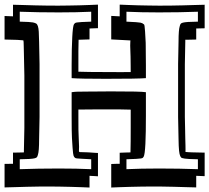

<svg xmlns="http://www.w3.org/2000/svg" viewBox="-51 -734 908 833"><path d="M514.2 -558.6H515.1ZM-31.2 -22.9Q-20 -22.9 -11 -23.2Q-2 -23.4 5.4 -23.4V-71.8Q21 -72.3 32.5 -72.3Q43.9 -72.3 52.7 -72.8V-81.5L54.7 -178.7V-406.2Q54.2 -430.2 53.7 -454.3Q53.2 -478.5 52.7 -502.4Q52.2 -522 52 -533.2Q51.8 -544.4 51.5 -550Q51.3 -555.7 50.8 -557.4Q50.3 -559.1 49.3 -559.1Q43.9 -560.1 24.2 -561Q4.4 -562 -31.2 -562.5V-664.6Q-14.6 -664.1 5.4 -663.1V-713.4Q25.4 -712.9 50.5 -712.2Q75.7 -711.4 102.3 -710.7Q128.9 -710 155.3 -709.7Q181.6 -709.5 203.6 -709.5Q223.6 -709.5 247.1 -710Q270.5 -710.4 293.5 -710.9Q316.4 -711.4 337.6 -712.4Q358.9 -713.4 374 -713.9V-611.8Q352.1 -611.3 337.4 -610.4V-563Q306.6 -561.5 290 -561.5Q289.1 -540 289.1 -512.2Q289.1 -484.4 289.1 -451.2V-422.9Q329.6 -421.4 407.2 -421.4Q448.7 -421.4 473.9 -421.1Q499 -420.9 516.1 -421.4Q516.1 -433.6 515.9 -447.8Q515.6 -461.9 515.6 -475.6Q515.6 -483.9 515.4 -489.7Q515.1 -495.6 515.1 -498Q513.7 -523.4 513.9 -535.9Q514.2 -548.3 514.4 -553Q514.6 -557.6 514.9 -557.6Q515.1 -557.6 514.2 -558.6Q505.9 -559.6 431.6 -563V-665Q439.5 -664.6 448.7 -664.1Q458 -663.6 468.3 -663.1V-713.9Q483.9 -713.4 504.9 -712.4Q525.9 -711.4 548.8 -710.9Q571.8 -710.4 595.2 -710Q618.7 -709.5 638.7 -709.5Q661.1 -709.5 687.3 -709.7Q713.4 -710 740 -710.7Q766.6 -711.4 791.7 -712.2Q816.9 -712.9 836.9 -713.4V-611.3Q825.7 -610.8 816.7 -610.8Q807.6 -610.8 800.3 -610.4V-562.5Q783.2 -562 772.5 -561.8Q761.7 -561.5 752.9 -561.5V-553.2L751 -455.1V-227.1Q751.5 -203.1 752 -179.2Q752.4 -155.3 752.9 -131.8Q753.4 -113.8 753.7 -102.5Q753.9 -91.3 753.9 -85.2Q753.9 -79.1 753.7 -77.1Q753.4 -75.2 753.4 -75.2Q754.4 -74.7 756.1 -74.5Q757.8 -74.2 758.8 -73.7L756.8 -74.7Q764.6 -72.8 836.9 -71.8V30.3Q820.3 29.8 800.3 28.8V79.1Q780.3 78.6 755.1 77.9Q730 77.1 703.4 76.4Q676.8 75.7 650.6 75.4Q624.5 75.2 602.1 75.2Q582 75.2 558.6 75.7Q535.2 76.2 512.2 76.7Q489.3 77.1 468.3 78.1Q447.3 79.1 431.6 79.6V-22.5Q442.9 -22.9 451.7 -23.2Q460.4 -23.4 468.3 -23.4V-71.3Q483.4 -71.8 494.9 -72.3Q506.3 -72.8 515.1 -72.8Q515.6 -93.8 515.9 -121.6Q516.1 -149.4 516.1 -183.1V-258.3Q498.5 -259.3 470.5 -259.3Q442.4 -259.3 403.3 -259.3Q397.5 -259.3 385.5 -259.3Q373.5 -259.3 358.6 -259.3Q343.8 -259.3 327.6 -259Q311.5 -258.8 296.9 -258.8H289.1V-231.9Q289.1 -193.8 289.3 -170.7Q289.6 -147.5 290.5 -136.7Q292 -109.9 292 -97.7Q292 -85.4 291.5 -81.3Q291 -77.1 291.5 -77.1Q292 -77.1 293.9 -74.2Q297.9 -74.7 326.2 -73.2Q328.6 -73.2 335.2 -72.8Q341.8 -72.3 349.4 -71.8Q356.9 -71.3 364 -70.8Q371.1 -70.3 374 -70.3V30.8Q366.2 30.3 356.9 29.8Q347.7 29.3 337.4 28.8V79.6Q322.3 79.1 301 78.1Q279.8 77.1 256.8 76.7Q233.9 76.2 210.4 75.7Q187 75.2 167 75.2Q145 75.2 118.7 75.4Q92.3 75.7 65.7 76.4Q39.1 77.1 13.9 77.9Q-11.2 78.6 -31.2 79.1ZM34.7 0Q114.7 -2.9 203.6 -2.9Q283.2 -2.9 344.7 0V-43Q317.9 -44.4 304 -45.2Q290 -45.9 283.7 -46.6Q277.3 -47.4 275.6 -48.6Q273.9 -49.8 271.5 -52.2Q269.5 -54.7 268.3 -57.9Q267.1 -61 266.1 -69.1Q265.1 -77.1 263.9 -92.5Q262.7 -107.9 261.2 -134.8Q259.8 -156.2 259.8 -231.9V-334Q267.1 -335 274.4 -335.7Q281.7 -336.4 289.6 -336.4Q292 -336.4 302 -336.4Q312 -336.4 326.7 -336.7Q341.3 -336.9 358.4 -336.9Q375.5 -336.9 391.4 -337.2Q407.2 -337.4 420.4 -337.4Q433.6 -337.4 439.9 -337.4Q499 -337.4 534.4 -336.7Q569.8 -335.9 582 -334V-231.9Q582 -195.3 581.5 -164.3Q581.1 -133.3 579.8 -110.1Q578.6 -86.9 576.7 -72.5Q574.7 -58.1 572.3 -54.2Q570.3 -51.3 568.8 -49.6Q567.4 -47.9 560.8 -46.6Q554.2 -45.4 539.8 -44.7Q525.4 -43.9 497.6 -43V0Q559.1 -2.9 638.7 -2.9Q728 -2.9 807.6 0V-43Q760.7 -43.9 750.5 -45.9Q744.1 -47.4 739.3 -48.3Q734.4 -49.3 731 -56.6Q727.5 -64 725.8 -80.8Q724.1 -97.7 723.6 -131.3L721.7 -227.1V-455.6L723.6 -553.2Q723.6 -605 729 -621.1Q730.5 -627 732.7 -630.4Q734.9 -633.8 742.4 -635.7Q750 -637.7 765.1 -638.7Q780.3 -639.6 807.6 -640.1V-683.1Q728 -680.2 638.7 -680.2Q559.1 -680.2 497.6 -683.1V-640.1Q550.8 -637.7 558.6 -635.7Q568.4 -633.3 570.3 -630.4Q572.3 -628.9 573.7 -628.2Q575.2 -627.4 576.2 -620.4Q577.1 -613.3 578.4 -596.9Q579.6 -580.6 581.1 -548.3Q581.1 -546.4 581.3 -533.7Q581.5 -521 581.5 -504.9Q581.5 -488.8 581.8 -473.4Q582 -458 582 -451.2V-395Q549.3 -392.1 407.2 -392.1Q294.9 -392.1 259.8 -395V-451.2Q259.8 -487.3 260.5 -518.3Q261.2 -549.3 262.5 -572.8Q263.7 -596.2 265.6 -610.8Q267.6 -625.5 270 -628.9Q272.5 -631.8 274.2 -633.5Q275.9 -635.3 282.5 -636.5Q289.1 -637.7 303.5 -638.4Q317.9 -639.2 344.7 -640.1V-683.1Q283.2 -680.2 203.6 -680.2Q114.7 -680.2 34.7 -683.1V-640.1Q58.1 -639.6 72.3 -638.7Q86.4 -637.7 91.8 -636.7Q100.6 -634.8 105.5 -632.1Q110.4 -629.4 113.3 -620.8Q116.2 -612.3 117.2 -596.2Q118.2 -580.1 118.7 -551.8L120.6 -455.6V-227.1L118.7 -129.9Q118.7 -77.1 113.3 -62Q111.8 -56.2 109.6 -52.7Q107.4 -49.3 99.9 -47.4Q92.3 -45.4 77.1 -44.4Q62 -43.5 34.7 -43Z"/></svg>

Font: XB Kayhan Sayeh
Style: Regular
Weight: 700
Designer: Behnam
Foundry: Irmug
Version: Version 7.300 2009